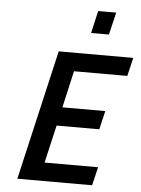

<svg xmlns="http://www.w3.org/2000/svg" viewBox="-60 -961 742 1008"><g transform="rotate(5 310.5 -457.0)"><path d="M389 -796 416 -914H511L483 -796ZM70 0 228 -685H621L598 -588H317L273 -394H499L476 -296H251L205 -97H487L464 0Z"/></g></svg>

Font: Titillium Web SemiBold
Style: Italic
Weight: 600
Italic angle: -13°
Version: Version 1.002;PS 57.000;hotconv 1.0.70;makeotf.lib2.5.55311